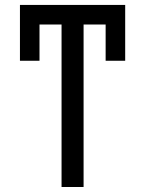

<svg xmlns="http://www.w3.org/2000/svg" viewBox="-20 -747 580 767"><path d="M480.1 -727.3H59.7V-504.3H137.8V-649.1H225.9V0H313.9V-649.1H402V-504.3H480.1Z"/></svg>

Font: Magic Ui Pro
Style: Regular
Weight: 400
Designer: Stefan Endress, Andreas Faust
Version: Version 1.000;FEAKit 1.0